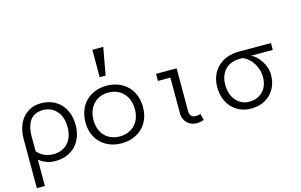

<svg xmlns="http://www.w3.org/2000/svg" viewBox="-111 -1064 2406 1537"><g transform="rotate(-15 1092.0 -295.5)"><path d="M455.1 -227.1Q455.1 -173.8 439 -130.4Q422.9 -86.9 393.3 -55.4Q363.8 -23.9 320.8 -6.3Q277.8 11.2 224.1 11.2Q150.9 11.2 90.8 -36.1V182.1H23.9V-227.1Q23.9 -272 35.9 -314.9Q47.9 -357.9 73.5 -391.4Q99.1 -424.8 137.9 -445.3Q176.8 -465.8 231 -465.8Q282.2 -465.8 323.7 -448.5Q365.2 -431.2 394.5 -399.2Q423.8 -367.2 439.5 -323Q455.1 -278.8 455.1 -227.1ZM388.2 -227.1Q388.2 -266.1 378.2 -299.1Q368.2 -332 348.1 -356.4Q328.1 -380.9 298.6 -395Q269 -409.2 231 -409.2Q201.2 -409.2 175 -399.2Q148.9 -389.2 130.4 -367.2Q111.8 -345.2 101.3 -310.5Q90.8 -275.9 90.8 -227.1V-105Q120.1 -73.2 153.1 -59.6Q186 -45.9 224.1 -45.9Q265.1 -45.9 295.7 -60.1Q326.2 -74.2 346.7 -98.1Q367.2 -122.1 377.7 -155Q388.2 -188 388.2 -227.1Z M1012.7 -226.1Q1012.7 -172.9 995.8 -129.4Q979 -85.9 947.5 -54.9Q916 -23.9 872.1 -6.3Q828.1 11.2 773.9 11.2Q720.7 11.2 676.8 -6.3Q632.8 -23.9 601.3 -54.9Q569.8 -85.9 553 -129.4Q536.1 -172.9 536.1 -226.1Q536.1 -277.8 553 -322.5Q569.8 -367.2 601.3 -398.7Q632.8 -430.2 676.8 -448Q720.7 -465.8 773.9 -465.8Q828.1 -465.8 872.1 -448Q916 -430.2 947.5 -398.7Q979 -367.2 995.8 -322.5Q1012.7 -277.8 1012.7 -226.1ZM945.8 -226.1Q945.8 -265.1 934.3 -298.1Q922.9 -331.1 900.4 -356Q877.9 -380.9 845.9 -395Q814 -409.2 773.9 -409.2Q733.9 -409.2 701.9 -395Q669.9 -380.9 647.9 -356Q626 -331.1 614.5 -298.1Q603 -265.1 603 -226.1Q603 -187 614.5 -154.1Q626 -121.1 647.9 -97.2Q669.9 -73.2 701.9 -59.6Q733.9 -45.9 773.9 -45.9Q814 -45.9 845.9 -59.6Q877.9 -73.2 900.4 -97.2Q922.9 -121.1 934.3 -154.1Q945.8 -187 945.8 -226.1ZM830.1 -772.9 789.1 -545.9H739.7V-772.9Z M1455.6 -1Q1444.8 4.9 1430.9 8.1Q1417 11.2 1396 11.2Q1374 11.2 1354 3.7Q1334 -3.9 1318.8 -18.1Q1303.7 -32.2 1294.7 -53.2Q1285.6 -74.2 1285.6 -101.1V-396H1182.6V-455.1H1353V-101.1Q1353 -45.9 1404.8 -45.9Q1428.7 -45.9 1441.9 -54.2Z M1954.6 -397.9Q1975.6 -389.2 1996.1 -370.1Q2016.6 -351.1 2033.2 -325.4Q2049.8 -299.8 2059.8 -270.5Q2069.8 -241.2 2069.8 -210.9Q2069.8 -161.1 2053.7 -120.6Q2037.6 -80.1 2008.1 -50.5Q1978.5 -21 1938 -4.9Q1897.5 11.2 1848.6 11.2Q1798.8 11.2 1758.3 -6.3Q1717.8 -23.9 1688.7 -54.9Q1659.7 -85.9 1643.8 -129.4Q1627.9 -172.9 1627.9 -226.1Q1627.9 -277.8 1645.8 -320.3Q1663.6 -362.8 1695.6 -392.8Q1727.5 -422.9 1771.7 -439Q1815.9 -455.1 1867.7 -455.1H2134.8V-397.9ZM1866.7 -397.9Q1783.7 -397.9 1739.3 -351.1Q1694.8 -304.2 1694.8 -226.1Q1694.8 -188 1705.3 -155Q1715.8 -122.1 1735.8 -98.1Q1755.9 -74.2 1783.7 -60.1Q1811.5 -45.9 1847.7 -45.9Q1883.8 -45.9 1912.4 -58.3Q1940.9 -70.8 1961.4 -92.3Q1981.9 -113.8 1992.4 -144.3Q2002.9 -174.8 2002.9 -210.9Q2002.9 -240.2 1994.4 -269Q1985.8 -297.9 1969.7 -323.5Q1953.6 -349.1 1931.6 -368.7Q1909.7 -388.2 1881.8 -397.9Z"/></g></svg>

Font: Anonymous Pro
Style: Regular
Weight: 400
Monospace: yes
Designer: Mark Simonson
Version: Version 1.002